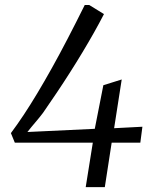

<svg xmlns="http://www.w3.org/2000/svg" viewBox="-20 -764 626 784"><path d="M330 0 359 -181.5H40.5L24.5 -220.5Q50 -254.5 77 -295.2Q104 -336 132.5 -383.5Q161 -431 192 -486.5Q223 -542 256.2 -606Q289.5 -670 326 -743.5H344.5L404.5 -706.5Q385.5 -669.5 363.5 -630.5Q341.5 -591.5 317 -550.8Q292.5 -510 266.2 -468.8Q240 -427.5 212 -385.8Q184 -344 155.5 -303Q141.5 -284.5 124.8 -265Q108 -245.5 92 -225L367 -238L402 -416L477 -439.5L446 -240.5L561.5 -246.5L553 -181.5H436L408 0Z"/></svg>

Font: Merriweather Light 18pt Light
Style: Italic
Weight: 300
Italic angle: -7.8°
Version: Version 2.101